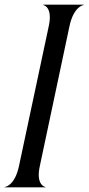

<svg xmlns="http://www.w3.org/2000/svg" viewBox="-32 -800 378 820"><path d="M176.5 -689.5 49 -90.5C32 -10.5 -6.5 -1.5 -12 -1.5V0H162V-1.5C159.5 -1.5 120.5 -10.5 138 -90.5L265 -689.5C282.5 -769.5 321 -778.5 326 -778.5V-780H152.5V-778.5C155 -778.5 193.5 -769.5 176.5 -689.5Z"/></svg>

Font: Beautique Display Italic
Style: Regular
Weight: 400
Italic angle: -12°
Designer: Nhat-Quang Ngo
Version: Version 1.100;Glyphs 3.2.3 (3260)